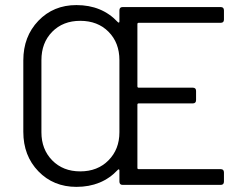

<svg xmlns="http://www.w3.org/2000/svg" viewBox="-20 -728 960 756"><path d="M861.8 -687V-650.9Q861.8 -638.2 849.1 -638.2H525.9Q521 -638.2 521 -632.8V-388.2Q521 -382.8 525.9 -382.8H738.8Q752 -382.8 752 -370.1V-334Q752 -320.8 738.8 -320.8H525.9Q521 -320.8 521 -315.9V-66.9Q521 -62 525.9 -62H849.1Q861.8 -62 861.8 -48.8V-13.2Q861.8 0 849.1 0H462.9Q450.2 0 450.2 -13.2V-57.1Q450.2 -60.1 448.2 -61Q446.3 -62 443.8 -59.1Q381.3 7.8 280.8 7.8Q190.4 7.8 131.1 -53.5Q71.8 -114.7 71.8 -209V-490.2Q71.8 -584.5 131.1 -646.2Q190.4 -708 280.8 -708Q381.3 -708 443.8 -641.1Q446.3 -638.2 448.2 -639.2Q450.2 -640.1 450.2 -643.1V-687Q450.2 -700.2 462.9 -700.2H849.1Q861.8 -700.2 861.8 -687ZM295.9 -53.2Q364.3 -53.2 407.2 -96.7Q450.2 -140.1 450.2 -207V-491.2Q450.2 -559.6 407.5 -602.8Q364.7 -646 295.9 -646Q228 -646 185.5 -602.8Q143.1 -559.6 143.1 -491.2V-207Q143.1 -140.1 185.5 -96.7Q228 -53.2 295.9 -53.2Z"/></svg>

Font: Barlow
Style: Regular
Weight: 400
Designer: Jeremy Tribby
Foundry: Jeremy Tribby
Version: Version 1.101